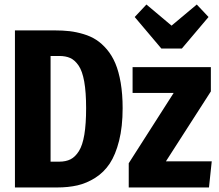

<svg xmlns="http://www.w3.org/2000/svg" viewBox="-20 -827 964 847"><path d="M848.1 -807.1 899.9 -752 782.2 -612.8H691.9L574.2 -752L626 -807.1L736.8 -713.9ZM221.2 -692.9Q257.3 -692.9 287.1 -689.5Q316.9 -686 348.6 -676.5Q380.4 -667 404.8 -651.1Q429.2 -635.3 451.7 -608.9Q474.1 -582.5 489 -547.1Q503.9 -511.7 512.5 -461.7Q521 -411.6 521 -350.1Q521 -268.1 505.4 -206.1Q489.7 -144 464.1 -105.5Q438.5 -66.9 400.4 -42.7Q362.3 -18.6 321.8 -9.3Q281.2 0 231.9 0H45.9V-692.9ZM241.2 -580.1H203.1V-113.8H241.2Q270.5 -113.8 291.3 -124.3Q312 -134.8 328.1 -160.4Q344.2 -186 352.1 -233.2Q359.9 -280.3 359.9 -350.1Q359.9 -420.4 351.6 -467Q343.3 -513.7 326.7 -537.8Q310.1 -562 290 -571Q270 -580.1 241.2 -580.1ZM910.2 -530.8V-423.8L711.9 -115.2H914.1L901.9 0H547.9V-106.9L746.1 -417H564.9V-530.8Z"/></svg>

Font: Fira Sans Compressed
Style: Bold
Weight: 700
Width: 1
Designer: Carrois Corporate & Edenspiekermann AG
Foundry: Carrois Corporate GbR & Edenspiekermann AG
Version: Version 4.203;PS 004.203;hotconv 1.0.88;makeotf.lib2.5.64775